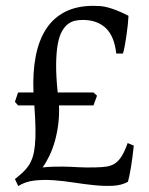

<svg xmlns="http://www.w3.org/2000/svg" viewBox="-20 -623 509 658"><path d="M300.3 -261.7H182.1Q183.6 -228.5 179.7 -197.8Q175.8 -167 168.2 -139.9Q160.6 -112.8 149.7 -89.8Q138.7 -66.9 126 -49.3Q147.9 -51.3 165 -51.8Q182.1 -52.2 196.3 -52Q210.4 -51.8 222.7 -51.3Q234.9 -50.8 247.8 -50Q260.7 -49.3 274.9 -49.1Q289.1 -48.8 307.1 -49.3Q329.6 -49.8 345.7 -52.2Q361.8 -54.7 374.3 -63Q386.7 -71.3 397 -87.6Q407.2 -104 417.5 -132.8L438.5 -124Q436.5 -103 433.8 -83.7Q431.2 -64.5 428.5 -48.1Q425.8 -31.7 423.1 -19.5Q420.4 -7.3 418.5 0Q396.5 12.2 366.9 13.7Q337.4 15.1 303.5 11.7Q269.5 8.3 233.6 2.7Q197.8 -2.9 163.1 -5.4Q128.4 -7.8 97.4 -4.2Q66.4 -0.5 42.5 14.6L31.2 -9.3Q46.4 -21.5 58.1 -32.2Q69.8 -43 78.1 -55.4Q86.4 -67.9 91.8 -84.2Q97.2 -100.6 99.6 -124.5Q102.1 -148.4 101.6 -181.9Q101.1 -215.3 97.7 -261.7H42L31.2 -273.9Q33.7 -281.2 36.4 -289.8Q39.1 -298.3 42 -306.2H94.7Q91.8 -375.5 102.5 -430.7Q113.3 -485.8 138.4 -524.2Q163.6 -562.5 203.9 -582.8Q244.1 -603 299.8 -603Q312.5 -603 324.5 -602.1Q336.4 -601.1 350.1 -597.4Q363.8 -593.8 380.6 -587.2Q397.5 -580.6 420.4 -568.8Q419.9 -556.2 418 -538.1Q416 -520 413.3 -501.2Q410.6 -482.4 407.5 -465.6Q404.3 -448.7 401.4 -439.5H378.4Q371.6 -500 342 -527.3Q312.5 -554.7 263.7 -554.7Q250.5 -554.7 237.5 -552Q224.6 -549.3 213.1 -540.8Q201.7 -532.2 192.4 -515.9Q183.1 -499.5 178 -471.9Q172.9 -444.3 172.4 -403.6Q171.9 -362.8 177.7 -306.2H300.3L312.5 -294.9Z"/></svg>

Font: Gentium Plus CyrE
Style: Regular
Weight: 400
Designer: J. Victor Gaultney, Annie Olsen, Iska Routamaa, Becca Hirsbrunner
Foundry: SIL International
Version: Version 5.000